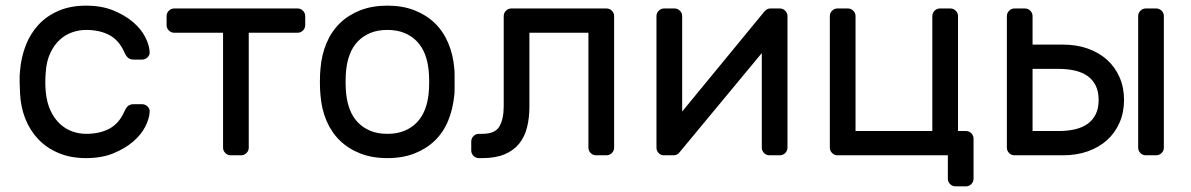

<svg xmlns="http://www.w3.org/2000/svg" viewBox="-20 -550 4217 680"><path d="M49 0ZM142 -225Q146 -185 159.5 -157Q173 -129 192.5 -111Q212 -93 236 -84.5Q260 -76 285 -76Q333 -76 367 -94Q401 -112 420 -154Q427 -170 434.5 -175.5Q442 -181 453 -181H483Q494 -181 502.5 -173Q511 -165 510 -154Q509 -130 494.5 -101.5Q480 -73 451.5 -48.5Q423 -24 381.5 -7Q340 10 285 10Q230 10 187.5 -8Q145 -26 115.5 -57Q86 -88 69.5 -130Q53 -172 51 -220Q50 -236 49.5 -259.5Q49 -283 51 -300Q55 -348 71.5 -390Q88 -432 117 -463Q146 -494 188 -512Q230 -530 285 -530Q340 -530 381.5 -513Q423 -496 451.5 -471.5Q480 -447 494.5 -418.5Q509 -390 510 -366Q511 -355 502.5 -347Q494 -339 483 -339H453Q442 -339 434.5 -344.5Q427 -350 420 -366Q401 -408 367 -426Q333 -444 285 -444Q260 -444 235.5 -435.5Q211 -427 191.5 -409Q172 -391 158.5 -363Q145 -335 142 -295Q139 -258 142 -225Z M1034 -520Q1045 -520 1053 -512Q1061 -504 1061 -493V-461Q1061 -450 1053 -442Q1045 -434 1034 -434H861V-27Q861 -16 853 -8Q845 0 834 0H797Q786 0 778 -8Q770 -16 770 -27V-434H597Q586 -434 578 -442Q570 -450 570 -461V-493Q570 -504 578 -512Q586 -520 597 -520Z M1113 0ZM1352 -530Q1406 -530 1448 -513.5Q1490 -497 1520 -468Q1550 -439 1567.5 -397.5Q1585 -356 1589 -307Q1590 -298 1590 -285.5Q1590 -273 1590 -259.5Q1590 -246 1590 -233.5Q1590 -221 1589 -213Q1584 -163 1567 -122Q1550 -81 1520 -52Q1490 -23 1448 -6.5Q1406 10 1352 10Q1298 10 1256 -6.5Q1214 -23 1184 -52Q1154 -81 1136.5 -122Q1119 -163 1115 -213Q1114 -221 1113.5 -233.5Q1113 -246 1113 -259.5Q1113 -273 1113.5 -285.5Q1114 -298 1115 -307Q1119 -356 1136.5 -397.5Q1154 -439 1184 -468Q1214 -497 1256 -513.5Q1298 -530 1352 -530ZM1498 -218Q1500 -235 1500 -259.5Q1500 -284 1498 -302Q1495 -332 1485 -358Q1475 -384 1457 -403Q1439 -422 1413 -433Q1387 -444 1352 -444Q1317 -444 1291 -433Q1265 -422 1247 -403Q1229 -384 1219 -358Q1209 -332 1206 -302Q1204 -284 1204 -259.5Q1204 -235 1206 -218Q1209 -188 1219 -162Q1229 -136 1247 -117Q1265 -98 1291 -87Q1317 -76 1352 -76Q1387 -76 1413 -87Q1439 -98 1457 -117Q1475 -136 1485 -162Q1495 -188 1498 -218Z M1764 -493Q1764 -504 1772 -512Q1780 -520 1791 -520H2128Q2139 -520 2147 -512Q2155 -504 2155 -493V-27Q2155 -16 2147 -8Q2139 0 2128 0H2091Q2080 0 2072 -8Q2064 -16 2064 -27V-434H1855V-173Q1855 -132 1846.5 -98.5Q1838 -65 1818.5 -41Q1799 -17 1767 -3.5Q1735 10 1688 10H1676Q1665 10 1657 2Q1649 -6 1649 -17V-49Q1649 -60 1657 -68Q1665 -76 1676 -76H1688Q1734 -76 1749 -102.5Q1764 -129 1764 -174V-493Z M2705 0Q2694 0 2686 -8Q2678 -16 2678 -27V-362L2387 -11Q2379 0 2365 0H2331Q2320 0 2312.5 -8Q2305 -16 2305 -27V-493Q2305 -504 2313 -512Q2321 -520 2332 -520H2369Q2380 -520 2388 -512Q2396 -504 2396 -493V-155L2687 -509Q2692 -514 2696.5 -517Q2701 -520 2709 -520H2742Q2753 -520 2761 -512Q2769 -504 2769 -493V-27Q2769 -16 2761 -8Q2753 0 2742 0Z M3282 -86V-493Q3282 -504 3290 -512Q3298 -520 3309 -520H3346Q3357 -520 3365 -512Q3373 -504 3373 -493V-86H3401Q3412 -86 3420 -78Q3428 -70 3428 -59V83Q3428 94 3420 102Q3412 110 3401 110H3364Q3353 110 3345 102Q3337 94 3337 83V0H2946Q2935 0 2927 -8Q2919 -16 2919 -27V-493Q2919 -504 2927 -512Q2935 -520 2946 -520H2983Q2994 -520 3002 -512Q3010 -504 3010 -493V-86Z M3573 0Q3562 0 3554 -8Q3546 -16 3546 -27V-493Q3546 -504 3554 -512Q3562 -520 3573 -520H3610Q3621 -520 3629 -512Q3637 -504 3637 -493V-392H3745Q3793 -392 3832.5 -378Q3872 -364 3900.5 -338.5Q3929 -313 3945 -276.5Q3961 -240 3961 -196Q3961 -152 3945 -115.5Q3929 -79 3900.5 -53.5Q3872 -28 3832.5 -14Q3793 0 3745 0ZM4102 -27Q4102 -16 4094 -8Q4086 0 4075 0H4038Q4027 0 4019 -8Q4011 -16 4011 -27V-493Q4011 -504 4019 -512Q4027 -520 4038 -520H4075Q4086 -520 4094 -512Q4102 -504 4102 -493ZM3871 -196Q3871 -226 3860.5 -247Q3850 -268 3831.5 -281Q3813 -294 3787 -300Q3761 -306 3731 -306H3637V-86H3731Q3761 -86 3787 -92Q3813 -98 3831.5 -111Q3850 -124 3860.5 -145Q3871 -166 3871 -196Z"/></svg>

Font: Rubik
Style: Regular
Weight: 400
Designer: Hubert & Fischer
Foundry: Hubert & Fischer
Version: Version 1.002; ttfautohint (v1.6)